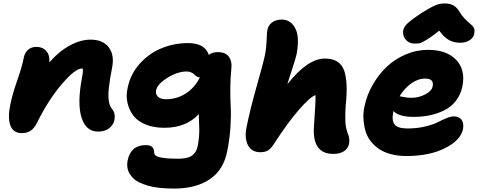

<svg xmlns="http://www.w3.org/2000/svg" viewBox="-20 -806 2778 1109"><path d="M545.9 -45.9Q477.1 -45.9 451.2 -126Q425.3 -206.1 453.1 -355Q461.4 -394.5 458 -410.2H453.1Q413.6 -410.2 336.4 -319.3Q259.3 -228.5 194.8 -99.1Q178.2 -64.9 157.2 -51Q136.2 -37.1 106 -37.1Q56.2 -37.1 40 -81.3Q23.9 -125.5 39.1 -200.2Q51.3 -261.2 79.3 -341.1Q107.4 -420.9 117.2 -472.2Q123 -502 142.1 -518.6Q161.1 -535.2 190.9 -535.2Q226.6 -535.2 247.6 -511Q268.6 -486.8 265.1 -445.8Q320.3 -509.3 383.1 -543.2Q445.8 -577.1 502.9 -577.1Q575.2 -577.1 608.4 -532.5Q641.6 -487.8 627.9 -418Q613.8 -345.2 608.9 -300.3Q604 -255.4 608.2 -224.6Q612.3 -193.8 627 -176.8Q647.9 -151.9 641.1 -113.8Q634.8 -84 610.1 -64.9Q585.4 -45.9 545.9 -45.9Z M985.4 283.2Q938.5 283.2 899.7 278.8Q860.8 274.4 833.3 266.1Q805.7 257.8 784.4 247.6Q763.2 237.3 750.2 224.1Q737.3 210.9 729 198Q720.7 185.1 717.8 170.9Q714.8 156.7 714.8 144.5Q714.8 132.3 717.3 120.1Q735.4 32.2 822.3 32.2Q848.6 32.2 859.1 43.2Q869.6 54.2 870.6 74.2Q870.6 85.9 879.9 93.3Q889.2 100.6 920.9 105.7Q952.6 110.8 1009.3 110.8Q1062.5 110.8 1088.1 93.3Q1113.8 75.7 1121.6 39.1Q1127 12.7 1129.2 -13.9Q1131.3 -40.5 1131.1 -56.9Q1130.9 -73.2 1129.6 -102.8Q1128.4 -132.3 1128.4 -147Q1055.7 -67.9 929.2 -67.9Q869.1 -67.9 823 -86.2Q776.9 -104.5 752 -136Q727.1 -167.5 716.8 -209.5Q706.5 -251.5 717.3 -298.8Q733.4 -377.9 786.6 -437.5Q839.8 -497.1 912.6 -527.1Q985.4 -557.1 1066.4 -557.1Q1163.1 -557.1 1186.5 -488.8Q1204.1 -504.9 1239.3 -504.9Q1283.7 -504.9 1302.5 -477.5Q1321.3 -450.2 1316.4 -412.1Q1310.5 -353.5 1310.3 -292.5Q1310.1 -231.4 1312.7 -184.8Q1315.4 -138.2 1311 -71Q1306.6 -3.9 1292.5 66.9Q1271.5 175.3 1191.9 229.2Q1112.3 283.2 985.4 283.2ZM881.3 -283.2Q877.4 -262.2 892.1 -247.6Q906.7 -232.9 938.5 -232.9Q1001 -232.9 1052.7 -265.9Q1104.5 -298.8 1134.3 -358.9Q1124 -359.4 1115.5 -365Q1106.9 -370.6 1101.1 -376.7Q1095.2 -382.8 1084.2 -387.9Q1073.2 -393.1 1058.6 -393.1Q1006.3 -393.1 947.5 -356.9Q888.7 -320.8 881.3 -283.2Z M1483.4 73.2Q1434.1 73.2 1412.8 33.7Q1391.6 -5.9 1403.3 -67.9Q1424.3 -172.9 1463.1 -309.6Q1502 -446.3 1510.3 -487.8Q1518.6 -531.2 1520 -574.7Q1521.5 -618.2 1524.4 -633.8Q1529.3 -658.7 1550.5 -675.8Q1571.8 -692.9 1609.4 -692.9Q1631.3 -692.9 1649.9 -682.1Q1668.5 -671.4 1682.9 -647.5Q1697.3 -623.5 1700.2 -585.9Q1703.1 -548.3 1693.4 -494.1Q1688 -468.8 1668.9 -411.4Q1649.9 -354 1640.1 -319.8Q1756.8 -467.8 1856.4 -467.8Q1901.4 -467.8 1929 -449.7Q1956.5 -431.6 1968.3 -397.2Q1980 -362.8 1981.9 -313.2Q1983.9 -263.7 1977.1 -200.2Q1974.6 -167.5 1974.4 -141.1Q1974.1 -114.7 1975.1 -98.6Q1976.1 -82.5 1979.7 -66.4Q1983.4 -50.3 1985.8 -43.2Q1988.3 -36.1 1993.2 -22.9Q2000.5 0 1996.1 24.9Q1990.7 51.8 1966.8 67.4Q1942.9 83 1905.3 83Q1781.7 83 1793.5 -77.1Q1804.2 -226.1 1802.2 -256.8Q1771 -246.1 1705.8 -171.1Q1640.6 -96.2 1562 25.9Q1543.9 53.7 1526.9 63.5Q1509.8 73.2 1483.4 73.2Z M2375 -554.2Q2344.7 -554.2 2325.4 -574.7Q2306.2 -595.2 2308.1 -625Q2309.6 -645.5 2328.6 -665.8Q2347.7 -686 2416 -731.9Q2468.3 -764.2 2493.9 -775.1Q2519.5 -786.1 2547.9 -786.1Q2580.1 -786.1 2600.1 -774.2Q2620.1 -762.2 2634.3 -737.8Q2646 -717.8 2660.9 -701.7Q2675.8 -685.5 2686.5 -676.8Q2697.3 -668 2706.5 -658.9Q2715.8 -649.9 2719.2 -638.7Q2722.7 -627.4 2719.2 -611.8Q2714.8 -587.4 2692.1 -573.2Q2669.4 -559.1 2639.2 -559.1Q2601.1 -559.1 2573.5 -574.5Q2545.9 -589.8 2517.1 -628.9Q2473.1 -593.8 2445.1 -576.7Q2417 -559.6 2405.3 -556.9Q2393.6 -554.2 2375 -554.2ZM2327.1 95.2Q2277.8 95.2 2237.1 84.2Q2196.3 73.2 2168.2 53.7Q2140.1 34.2 2119.6 7.3Q2099.1 -19.5 2090.3 -51.8Q2081.5 -84 2079.3 -120.1Q2077.1 -156.2 2085.9 -193.8Q2098.6 -255.9 2131.6 -314.2Q2164.6 -372.6 2211.4 -418Q2258.3 -463.4 2321.5 -490.7Q2384.8 -518.1 2452.1 -518.1Q2559.6 -518.1 2614.7 -460.4Q2669.9 -402.8 2650.9 -307.1Q2641.1 -259.3 2613.5 -223.9Q2585.9 -188.5 2546.4 -168.9Q2506.8 -149.4 2463.1 -140.1Q2419.4 -130.9 2370.1 -130.9Q2284.7 -130.9 2252.9 -164.1L2252 -162.1Q2241.2 -109.4 2259.5 -86.7Q2277.8 -64 2334 -64Q2387.7 -64 2434.1 -75Q2480.5 -85.9 2505.9 -98.9Q2531.2 -111.8 2557.1 -122.8Q2583 -133.8 2600.1 -133.8Q2632.8 -133.8 2646.5 -113.3Q2660.2 -92.8 2654.3 -60.1Q2641.6 3.4 2551.3 49.3Q2460.9 95.2 2327.1 95.2ZM2436 -352.1Q2394 -352.1 2354.7 -323.7Q2315.4 -295.4 2288.1 -250Q2292.5 -249.5 2304 -247.1Q2315.4 -244.6 2328.4 -242.9Q2341.3 -241.2 2356 -241.2Q2398.9 -241.2 2436.5 -261Q2474.1 -280.8 2479 -307.1Q2488.3 -352.1 2436 -352.1Z"/></svg>

Font: Shantell Sans Irregular Bouncy
Style: Italic
Weight: 800
Italic angle: -11.31°
Designer: Stephen Nixon, Anya Danilova, Shantell Martin
Foundry: Arrow Type
Version: Version 1.006;[9816181b4]